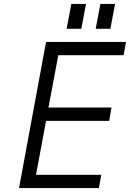

<svg xmlns="http://www.w3.org/2000/svg" viewBox="-20 -951 657 971"><path d="M76.2 0 212.9 -738.8H617.2L605 -671.9H274.9L225.1 -407.2H543.9L532.2 -339.8H212.9L162.1 -66.9H492.2L480 0ZM316.9 -805.2 340.8 -931.2H415L391.1 -805.2ZM463.9 -805.2 487.8 -931.2H562L538.1 -805.2Z"/></svg>

Font: Involve
Style: Italic
Weight: 400
Italic angle: -10.5°
Designer: Stefan Peev
Foundry: Context Ltd.
Version: Version 1.001